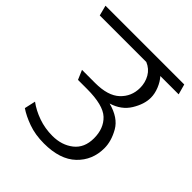

<svg xmlns="http://www.w3.org/2000/svg" viewBox="-203 -806 948 948"><g transform="rotate(45 271.5 -332.0)"><path d="M483 -179Q483 -95 425 -39.5Q367 16 255 16Q194 16 145.5 -1.5Q97 -19 65 -41L78 -99Q113 -73 159.5 -56.5Q206 -40 258 -40Q323 -40 367.5 -75Q412 -110 412 -177Q412 -246 370 -285.5Q328 -325 215 -325H152L131 -374H223Q312 -374 354.5 -414Q397 -454 397 -514Q397 -551 379.5 -581.5Q362 -612 328 -626H3L-11 -680H539L554 -626H426Q445 -605 457 -575Q469 -545 469 -517Q469 -472 438.5 -422Q408 -372 345 -353Q424 -332 453.5 -280Q483 -228 483 -179Z"/></g></svg>

Font: Palanquin Light
Style: Regular
Weight: 300
Designer: Pria Ravichandran
Version: Version 1.0.4